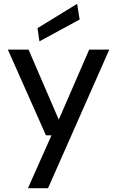

<svg xmlns="http://www.w3.org/2000/svg" viewBox="-20 -763 611 1003"><path d="M126 220 249 -56H220L21 -504H129L287 -138L446 -504H551L231 220ZM186 -547 176 -616 383 -743 396 -661Z"/></svg>

Font: DM Sans Medium
Style: Regular
Weight: 500
Designer: Colophon Foundry, Jonny Pinhorn
Foundry: Colophon Foundry
Version: Version 4.004; ttfautohint (v1.8.4.7-5d5b)